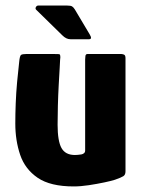

<svg xmlns="http://www.w3.org/2000/svg" viewBox="-20 -666 511 690"><path d="M245 4Q161 4 115.5 -27Q70 -58 52.5 -109.5Q35 -161 35 -222Q35 -257 36.5 -295Q38 -333 41.5 -371.5Q45 -410 49 -444Q51 -465 55.5 -468.5Q60 -472 76 -472H170Q185 -472 192 -471.5Q199 -471 196 -451Q196 -447 194.5 -422Q193 -397 191 -360.5Q189 -324 188 -286Q187 -248 187 -218Q187 -159 201 -134Q215 -109 249 -109Q253 -109 259.5 -109.5Q266 -110 272 -111Q278 -112 282 -115.5Q286 -119 286 -125V-452Q286 -458 287 -465Q288 -472 295 -472H415Q419 -472 425 -470Q431 -468 431 -457V-50Q431 -38 423.5 -33Q416 -28 393 -20Q381 -16 355 -10.5Q329 -5 299.5 -0.5Q270 4 245 4ZM233 -525Q218 -525 204 -539L110 -631Q106 -635 109 -640.5Q112 -646 117 -646H222Q234 -646 239 -643Q244 -640 249 -632L302 -543Q313 -525 300 -525Z"/></svg>

Font: Glory ExtraBold
Style: Regular
Weight: 800
Designer: Robert Leuschke
Foundry: Robert Leuschke
Version: Version 1.011